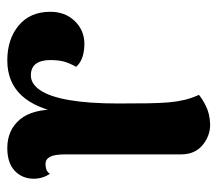

<svg xmlns="http://www.w3.org/2000/svg" viewBox="-54 -516 582 513"><g transform="rotate(-90 236.5 -260.0)"><path d="M160 11Q129 11 104.5 -9.5Q80 -30 80 -67V-376Q80 -405 73.5 -417Q67 -429 54 -429Q49 -429 41 -427Q33 -425 28 -417Q15 -437 15 -460Q15 -491 36 -511Q57 -531 97 -531Q145 -531 173.5 -497Q202 -463 200 -392V-366L188 -376Q202 -455 237.5 -493Q273 -531 331 -531Q388 -531 424.5 -500.5Q461 -470 461 -416Q461 -377 437 -351.5Q413 -326 377 -325Q333 -325 314 -347Q325 -367 328.5 -381.5Q332 -396 332 -416Q332 -441 322 -454.5Q312 -468 291 -468Q268 -468 251 -442.5Q234 -417 225 -365Q216 -313 216 -235Q216 -188 216.5 -155.5Q217 -123 219 -100Q221 -77 225.5 -58Q230 -39 239 -19Q230 -11 209.5 -0.5Q189 10 160 11Z"/></g></svg>

Font: Arima Thin
Style: Bold
Weight: 700
Version: Version 1.100